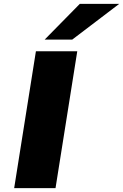

<svg xmlns="http://www.w3.org/2000/svg" viewBox="-20 -969 634 989"><path d="M53 0 165 -705H378L266 0ZM210 -765 391 -949H594L352 -765Z"/></svg>

Font: Nunito Sans 10pt Expanded Black
Style: Italic
Weight: 900
Width: 7
Italic angle: -9°
Designer: Vernon Adams
Foundry: Vernon Adams
Version: Version 3.101;gftools[0.9.27]